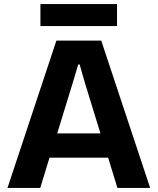

<svg xmlns="http://www.w3.org/2000/svg" viewBox="-20 -930 781 950"><path d="M17 0 259 -729H481L723 0H561L515 -150H225L179 0ZM180 -801V-910H559V-801ZM263 -270H477L401 -517L374 -611H367L339 -517Z"/></svg>

Font: Mona Sans
Style: Bold
Weight: 700
Designer: Deni Anggara
Foundry: GitHub
Version: Version 2.000;Glyphs 3.2.3 (3260)